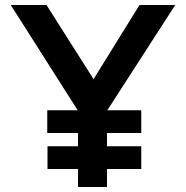

<svg xmlns="http://www.w3.org/2000/svg" viewBox="-20 -748 744 768"><path d="M169 -307H545V-216H169ZM170 -163H545V-72H170ZM292 -305 23 -728H166L371 -405L336 -402L538 -728H681L408 -305V0H292Z"/></svg>

Font: Josefin Sans Thin SemiBold
Style: Regular
Weight: 600
Version: Version 2.000